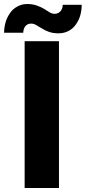

<svg xmlns="http://www.w3.org/2000/svg" viewBox="-52 -933 425 953"><path d="M240.7 -728.5V0H70.3V-728.5ZM219.7 -864.3Q229.5 -864.3 237.8 -869.1Q245.1 -872.6 250.5 -879.9Q255.4 -887.2 257.3 -894.5Q259.3 -900.9 259.3 -909.2H353.5Q353.5 -881.8 346.2 -856Q339.8 -833 324.2 -811Q310.1 -790.5 288.1 -779.3Q266.1 -767.6 238.3 -767.6Q210.9 -767.6 190.9 -774.9Q171.4 -781.7 155.8 -792Q149.4 -795.4 139.4 -801.5Q129.4 -807.6 127.9 -808.6Q115.2 -815.9 102.5 -815.9Q91.3 -815.9 84 -811.5Q76.2 -806.6 71.8 -800.3Q67.9 -794.4 65.4 -785.6Q63.5 -778.3 63.5 -770.5H-31.7Q-31.7 -796.4 -23.9 -823.7Q-17.1 -847.2 -1.5 -869.1Q11.7 -888.7 34.7 -900.9Q56.6 -913.1 83.5 -913.1Q109.4 -913.1 131.3 -905.3Q151.9 -897.9 166.5 -889.2Q182.6 -878.4 193.8 -872.1Q207 -864.3 219.7 -864.3Z"/></svg>

Font: Lato-ExtraBold
Style: Regular
Weight: 500
Designer: Lukasz Dziedzic with Adam Twardoch and Botio Nikoltchev
Foundry: tyPoland Lukasz Dziedzic
Version: ""